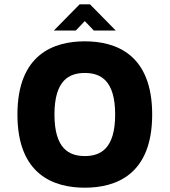

<svg xmlns="http://www.w3.org/2000/svg" viewBox="-20 -866 791 892"><path d="M374 -674C231 -674 61 -615 61 -334C61 -53 231 6 374 6C517 6 687 -53 687 -334C687 -615 517 -674 374 -674ZM374 -141C301 -141 233 -175 233 -334C233 -493 301 -527 374 -527C447 -527 515 -493 515 -334C515 -175 447 -141 374 -141ZM398 -846H350L230 -724H332L374 -768L416 -724H518Z"/></svg>

Font: Maven Pro
Style: Black
Weight: 900
Designer: Joe Prince
Foundry: Joe Prince
Version: Version 1.003